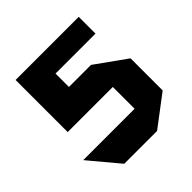

<svg xmlns="http://www.w3.org/2000/svg" viewBox="-183 -830 972 972"><g transform="rotate(-45 302.5 -344.5)"><path d="M161 0 28 -159V-160H395V0ZM72 -316V-473H395V-316ZM72 -473V-689H238V-473ZM395 0V-473H396L561 -355V-125L396 0ZM238 -569V-689H524V-569Z"/></g></svg>

Font: Foldit
Style: Bold
Weight: 700
Version: Version 1.003